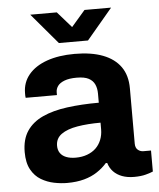

<svg xmlns="http://www.w3.org/2000/svg" viewBox="-53 -769 685 826"><g transform="rotate(-5 290.0 -355.5)"><path d="M203.5 12Q177.3 12 147.7 6.1Q118 0.1 91.8 -15.4Q65.6 -31 49.4 -60.2Q33.1 -89.5 33.1 -136Q33.1 -191.1 57.2 -226.9Q81.3 -262.7 125.6 -283.1Q169.9 -303.5 231.9 -311.8Q293.9 -320.1 369.2 -320.1V-359.4Q369.2 -382.2 361.4 -399.2Q353.7 -416.2 335.5 -426Q317.3 -435.7 283.6 -435.7Q250.9 -435.7 230.6 -427.8Q210.2 -419.9 201.5 -407.5Q192.7 -395.2 192.7 -380.3V-368.5H57.7Q56.7 -373.3 56.7 -377.8Q56.7 -382.4 56.7 -388.7Q56.7 -434.6 84.7 -468.4Q112.7 -502.1 163.6 -520.3Q214.6 -538.4 283.4 -538.4Q355.7 -538.4 405.5 -519.3Q455.4 -500.2 481.7 -463.1Q507.9 -426 507.9 -370.3V-131.5Q507.9 -113.1 518.3 -104.4Q528.6 -95.6 542.3 -95.6H575.1V-4.9Q564.7 -0.2 543.9 5.5Q523 11.2 493 11.2Q464 11.2 441.4 2.8Q418.9 -5.6 403.9 -21.3Q388.9 -37.1 382.7 -58.7H376.5Q358.6 -38.1 334.2 -22Q309.9 -5.8 277.6 3.1Q245.3 12 203.5 12ZM250 -93.2Q277.7 -93.2 299.8 -101.5Q322 -109.7 337.2 -124.3Q352.4 -138.9 360.8 -159.8Q369.2 -180.7 369.2 -205.3V-233.9Q313.3 -233.9 269 -226.5Q224.7 -219 199.4 -200.9Q174.2 -182.8 174.2 -151Q174.2 -132.6 183 -119.7Q191.9 -106.7 208.9 -100Q226 -93.2 250 -93.2ZM108.5 -723H223L311.4 -622.3L255 -621.5L342.7 -723H457.6L346.3 -590.8H220.6Z"/></g></svg>

Font: Archivo SemiBold
Style: Regular
Weight: 600
Designer: Hector Gatti
Foundry: Omnibus-Type
Version: Version 2.001